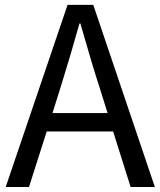

<svg xmlns="http://www.w3.org/2000/svg" viewBox="-20 -753 646 773"><path d="M191.4 -297.9H413.1L377.9 -410.2Q354.5 -480.5 303.7 -658.2H299.8Q265.6 -535.2 226.6 -410.2ZM505.9 0 435.5 -223.6H168L96.7 0H2.9L252 -733.4H355.5L603.5 0Z"/></svg>

Font: GenYoGothic TW TTF Regular
Style: Regular
Weight: 400
Version: Version 1.300